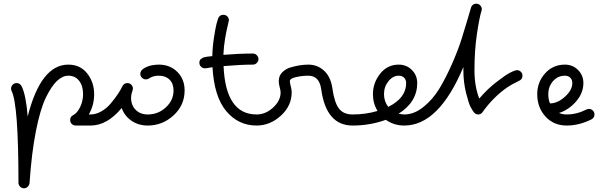

<svg xmlns="http://www.w3.org/2000/svg" viewBox="-20 -680 3280 1040"><path d="M40 -200Q40 -212 48.5 -221Q57 -230 70 -230Q88 -230 97 -213Q121 -165 130 -49Q201 -330 350 -330Q415 -330 452.5 -282Q490 -234 490 -170Q490 -110 461 -60H470Q482 -60 491 -51Q500 -42 500 -30Q500 -18 491 -9Q482 0 470 0H390Q378 0 369 -8.5Q360 -17 360 -30Q360 -48 376 -56Q399 -68 414.5 -101Q430 -134 430 -170Q430 -215 408.5 -242.5Q387 -270 350 -270Q319 -270 289 -242Q259 -214 228.5 -151.5Q198 -89 174.5 30Q151 149 140 312Q139 322 130.5 331Q122 340 110 340Q98 340 89 331Q80 322 80 310Q80 -113 43 -187Q40 -193 40 -200Z M770 -250Q758 -250 749 -259Q740 -268 740 -280Q740 -298 760 -310Q780 -322 801 -326Q822 -330 840 -330Q901 -330 940.5 -290.5Q980 -251 980 -190Q980 -110 920 -55Q860 0 780 0Q731 0 693 -25.5Q655 -51 639 -95Q561 0 470 0Q458 0 449 -9Q440 -18 440 -30Q440 -42 449 -51Q458 -60 470 -60Q500 -60 529.5 -77Q559 -94 581.5 -121.5Q604 -149 618.5 -170.5Q633 -192 643 -213Q652 -230 670 -230Q683 -230 691.5 -221Q700 -212 700 -200Q700 -197 698 -189Q690 -169 690 -150Q690 -110 715 -85Q740 -60 780 -60Q837 -60 878.5 -98.5Q920 -137 920 -190Q920 -227 898.5 -248.5Q877 -270 840 -270Q808 -270 787 -255Q781 -250 770 -250Z M1131 -316Q1127 -316 1112.5 -313Q1098 -310 1090 -310Q1078 -310 1069 -318.5Q1060 -327 1060 -340Q1060 -347 1062 -352Q1064 -357 1068.5 -360.5Q1073 -364 1077.5 -366.5Q1082 -369 1089.5 -370.5Q1097 -372 1102 -373Q1107 -374 1116.5 -374.5Q1126 -375 1130 -376Q1131 -425 1139 -476.5Q1147 -528 1152.5 -549.5Q1158 -571 1161 -579Q1169 -600 1190 -600Q1203 -600 1211.5 -591Q1220 -582 1220 -570Q1220 -567 1213.5 -541.5Q1207 -516 1199.5 -472.5Q1192 -429 1190 -383Q1276 -390 1350 -390Q1362 -390 1371 -381Q1380 -372 1380 -360Q1380 -348 1371 -339Q1362 -330 1350 -330Q1287 -330 1191 -322Q1202 -60 1370 -60Q1382 -60 1391 -51Q1400 -42 1400 -30Q1400 -18 1391 -9Q1382 0 1370 0Q1271 0 1205.5 -78Q1140 -156 1131 -316Z M1550 -240Q1550 -231 1555 -212.5Q1560 -194 1560 -180Q1560 -107 1501.5 -53.5Q1443 0 1370 0Q1358 0 1349 -9Q1340 -18 1340 -30Q1340 -42 1349 -51Q1358 -60 1370 -60Q1419 -60 1459.5 -97.5Q1500 -135 1500 -180Q1500 -189 1495 -207.5Q1490 -226 1490 -240Q1490 -270 1509 -288.5Q1528 -307 1551 -314Q1604 -330 1650 -330Q1700 -330 1735.5 -297Q1771 -264 1780 -204Q1791 -125 1815.5 -92.5Q1840 -60 1890 -60Q1902 -60 1911 -51Q1920 -42 1920 -30Q1920 -18 1911 -9Q1902 0 1890 0Q1747 0 1720 -196Q1710 -270 1650 -270Q1617 -270 1583.5 -262.5Q1550 -255 1550 -240Z M2180 -230Q2180 -248 2169 -259Q2158 -270 2140 -270Q2108 -270 2084 -240Q2060 -210 2060 -170Q2060 -131 2083 -101Q2180 -149 2180 -230ZM2780 -300Q2792 -300 2801 -291.5Q2810 -283 2810 -270Q2810 -250 2791 -242Q2748 -221 2731 -209Q2654 -157 2594 -73Q2585 -60 2570 -60Q2556 -60 2546 -73Q2539 -82 2529 -100.5Q2519 -119 2504.5 -176.5Q2490 -234 2490 -300V-317Q2357 0 2170 0Q2114 0 2070 -31Q1984 0 1890 0Q1878 0 1869 -9Q1860 -18 1860 -30Q1860 -42 1869 -51Q1878 -60 1890 -60Q1961 -60 2025 -79Q2000 -120 2000 -170Q2000 -231 2039 -280.5Q2078 -330 2140 -330Q2182 -330 2211 -301Q2240 -272 2240 -230Q2240 -128 2139 -64Q2159 -60 2170 -60Q2223 -60 2273.5 -100.5Q2324 -141 2359.5 -199.5Q2395 -258 2428 -333Q2461 -408 2480 -468Q2499 -528 2514.5 -581.5Q2530 -635 2532 -641Q2540 -660 2560 -660Q2573 -660 2581.5 -650.5Q2590 -641 2590 -629Q2590 -627 2588 -621Q2577 -587 2563.5 -497Q2550 -407 2550 -300Q2550 -213 2576 -146Q2619 -197 2669 -235.5Q2719 -274 2739.5 -284.5Q2760 -295 2770 -298Q2776 -300 2780 -300Z M3050 0Q2979 0 2934.5 -49Q2890 -98 2890 -170Q2890 -235 2932.5 -282.5Q2975 -330 3040 -330Q3082 -330 3111 -301Q3140 -272 3140 -230Q3140 -176 3100.5 -130.5Q3061 -85 3008 -68Q3027 -60 3050 -60Q3104 -60 3157 -87Q3163 -90 3170 -90Q3182 -90 3191 -81.5Q3200 -73 3200 -60Q3200 -42 3183 -33Q3116 0 3050 0ZM3080 -230Q3080 -248 3069 -259Q3058 -270 3040 -270Q3002 -270 2976 -241Q2950 -212 2950 -170Q2950 -141 2959 -120Q3000 -120 3040 -156Q3080 -192 3080 -230Z"/></svg>

Font: Pecita
Style: Book
Weight: 400
Width: 7
Version: Version 4.3